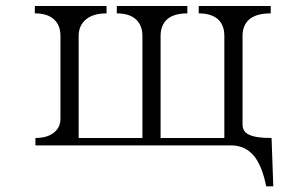

<svg xmlns="http://www.w3.org/2000/svg" viewBox="-20 -498 1040 659"><path d="M101.6 -24.4V1H772.5Q822.3 1 852.5 38.1Q879.9 72.3 893.6 141.6H918L912.1 -24.4Q858.4 -24.4 835.9 -35.2Q812.5 -44.9 812.5 -71.3V-375Q812.5 -412.1 836.9 -432.6Q861.3 -452.1 909.2 -452.1V-477.5H662.1V-452.1Q704.1 -452.1 727.5 -432.6Q750 -412.1 750 -375V-24.4H531.2V-375Q531.2 -412.1 554.7 -432.6Q578.1 -452.1 623 -452.1V-477.5H380.9V-452.1Q422.9 -452.1 445.3 -432.6Q468.8 -412.1 468.8 -375V-24.4H250V-375Q250 -411.1 276.4 -432.6Q301.8 -452.1 345.7 -452.1V-477.5H99.6V-452.1Q141.6 -452.1 164.1 -432.6Q187.5 -412.1 187.5 -375V-90.8Q187.5 -57.6 161.1 -40Q138.7 -24.4 101.6 -24.4Z"/></svg>

Font: BatangChe
Style: Regular
Weight: 400
Monospace: yes
Version: Version 2.21